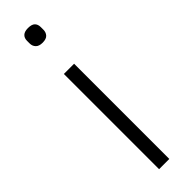

<svg xmlns="http://www.w3.org/2000/svg" viewBox="-255 -731 730 730"><g transform="rotate(-45 110.5 -366.0)"><path d="M110 -653Q91 -653 82 -662.5Q73 -672 73 -686V-700Q73 -715 82 -723.5Q91 -732 110 -732Q130 -732 138.5 -723.5Q147 -715 147 -700V-686Q147 -672 138.5 -662.5Q130 -653 110 -653ZM83 0V-512H138V0Z"/></g></svg>

Font: IBM Plex Sans Condensed Light
Style: Regular
Weight: 300
Width: 3
Designer: Mike Abbink, Paul van der Laan, Pieter van Rosmalen
Foundry: Bold Monday
Version: Version 3.201